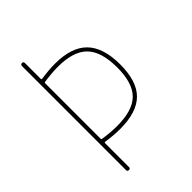

<svg xmlns="http://www.w3.org/2000/svg" viewBox="-213 -828 926 926"><g transform="rotate(-45 250.0 -365.0)"><path d="M120.1 -581.1V-204.1Q120.1 -198.2 125 -198.2Q177.7 -190.4 219.7 -190.4Q326.2 -190.4 373 -237.3Q419.9 -284.2 419.9 -389.6Q419.9 -498 372.6 -546.4Q325.2 -594.7 219.7 -594.7Q177.7 -594.7 125 -586.9Q120.1 -586.9 120.1 -581.1ZM99.6 -9.8V-719.7Q99.6 -729.5 109.9 -730Q120.1 -730.5 120.1 -719.7V-612.3Q120.1 -607.4 125 -607.4Q177.7 -615.2 219.7 -615.2Q333 -615.2 386.7 -560.1Q440.4 -504.9 440.4 -389.6Q440.4 -275.4 387.2 -222.7Q334 -169.9 219.7 -169.9Q177.7 -169.9 125 -177.7Q120.1 -177.7 120.1 -172.9V-9.8Q120.1 0 109.9 0Q99.6 0 99.6 -9.8Z"/></g></svg>

Font: Rounded Mgen+ 1mn thin
Style: Regular
Weight: 100
Designer: [Source Han Sans]
Ryoko NISHIZUKA  (kana & ideographs); Paul D. Hunt (Latin, Greek & Cyrillic); Wenlong ZHANG  (bopomofo
Version: Version 1.059.20150602